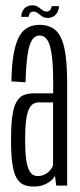

<svg xmlns="http://www.w3.org/2000/svg" viewBox="-20 -698 302 722"><path d="M107.5 3.5Q124.5 3.5 137.8 -0.5Q151 -4.5 161 -10.8Q171 -17 177.5 -24Q184 -31 186.5 -38L191.5 0H232.5V-385.5Q232.5 -471 221.8 -518.2Q211 -565.5 188.2 -585Q165.5 -604.5 128.5 -604.5Q103.5 -604.5 84.2 -594.2Q65 -584 52 -560.5Q39 -537 31.5 -495.8Q24 -454.5 23 -392L76 -388.5Q78 -456 84 -494.2Q90 -532.5 101 -548.5Q112 -564.5 128.5 -564.5Q146.5 -564.5 157.8 -548Q169 -531.5 174.5 -492.5Q180 -453.5 180 -385.5V-347H106Q83.5 -347 67.2 -339.5Q51 -332 41 -313.2Q31 -294.5 26.2 -260.5Q21.5 -226.5 21.5 -172.5Q21.5 -116.5 26.5 -81.8Q31.5 -47 42.5 -28.5Q53.5 -10 69.5 -3.2Q85.5 3.5 107.5 3.5ZM121 -36Q111 -36 102.5 -41.5Q94 -47 87.5 -61.8Q81 -76.5 77.8 -103.5Q74.5 -130.5 74.5 -175Q74.5 -218 78.2 -245.8Q82 -273.5 88.8 -287.8Q95.5 -302 105.2 -307.5Q115 -313 127 -313H179.5V-77.5Q177.5 -69 169.8 -59.2Q162 -49.5 149.8 -42.8Q137.5 -36 121 -36ZM159 -630.5Q169 -630.5 176 -633.5Q183 -636.5 187.8 -641.2Q192.5 -646 195.5 -651.5Q198.5 -657 200.2 -663.5Q202 -670 201.5 -675H174Q174 -671 172 -666Q170 -661 165.8 -657.8Q161.5 -654.5 155.5 -654.5Q148.5 -654.5 142.8 -658Q137 -661.5 131.2 -666.2Q125.5 -671 118.8 -674.5Q112 -678 102.5 -678Q93.5 -678 86.2 -675.5Q79 -673 74 -668.5Q69 -664 66 -658Q63 -652 61.5 -646.2Q60 -640.5 59.5 -634.5H87.5Q88 -639 90 -644Q92 -649 96.2 -651.8Q100.5 -654.5 107 -654.5Q113 -654.5 118.5 -651Q124 -647.5 129.8 -642.8Q135.5 -638 142.2 -634.2Q149 -630.5 159 -630.5Z"/></svg>

Font: Anybody ExtraCondensed Light
Style: Regular
Weight: 300
Width: 2
Version: Version 1.113;gftools[0.9.25]